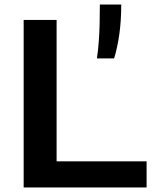

<svg xmlns="http://www.w3.org/2000/svg" viewBox="-20 -828 676 848"><path d="M84.5 0V-740H230V-115.5H627.5V0ZM408 -570Q413.5 -607 416.2 -644Q419 -681 420 -721.2Q421 -761.5 421 -808H515.5Q515.5 -736.5 507 -676.8Q498.5 -617 484 -570Z"/></svg>

Font: Encode Sans SC Expanded SemiBold
Style: Regular
Weight: 600
Width: 7
Designer: Multiple Designers
Foundry: Impallari Type
Version: Version 3.002